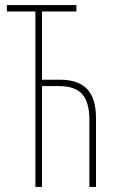

<svg xmlns="http://www.w3.org/2000/svg" viewBox="-20 -734 461 754"><path d="M280 -689H145V-421H215Q287 -421 322 -384.5Q357 -348 357 -270V0H331V-264Q331 -332 303 -364Q275 -396 211 -396H145V0H119V-689H7V-714H280Z"/></svg>

Font: Noto Sans Display Thin Cond
Style: Regular
Weight: 250
Width: 3
Designer: Monotype Design team
Foundry: Monotype Imaging Inc.
Version: Version 1.000